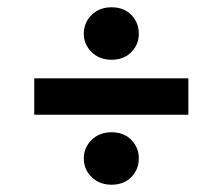

<svg xmlns="http://www.w3.org/2000/svg" viewBox="-20 -555 611 527"><path d="M74 -240V-340H497V-240ZM286 -48Q253 -48 231.5 -69Q210 -90 210 -120Q210 -150 231.5 -171Q253 -192 286 -192Q320 -192 340.5 -171Q361 -150 361 -120Q361 -90 340.5 -69Q320 -48 286 -48ZM286 -391Q253 -391 231.5 -412Q210 -433 210 -462Q210 -493 231.5 -514Q253 -535 286 -535Q320 -535 340.5 -514Q361 -493 361 -462Q361 -433 340.5 -412Q320 -391 286 -391Z"/></svg>

Font: DM Sans 17pt SemiBold
Style: Regular
Weight: 600
Version: Version 4.004;gftools[0.9.30]